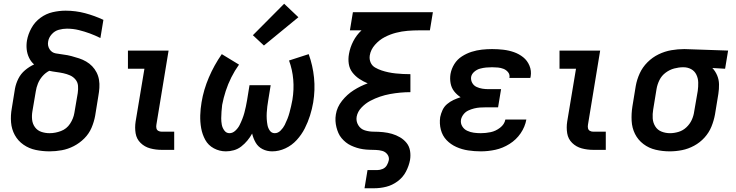

<svg xmlns="http://www.w3.org/2000/svg" viewBox="-20 -800 3928 1025"><path d="M245 8Q277 8 310 2Q343 -4 374 -20Q405 -36 430 -61Q455 -86 468.5 -117.5Q482 -149 488 -182L505 -287Q509 -309 510.5 -331Q512 -353 508.5 -374Q505 -395 495.5 -413.5Q486 -432 472 -446.5Q458 -461 440 -471.5Q422 -482 402 -488.5Q382 -495 361.5 -500.5Q341 -506 320 -508.5Q299 -511 277.5 -515Q256 -519 244.5 -537.5Q233 -556 237 -578Q240 -599 256 -617Q272 -635 294 -641Q316 -647 337 -647Q370 -647 400.5 -639.5Q431 -632 459.5 -621.5Q488 -611 516 -597L532 -694Q485 -716 434.5 -729.5Q384 -743 330 -743Q296 -743 261 -735Q226 -727 196 -705Q166 -683 148 -650.5Q130 -618 124 -584Q120 -560 122.5 -536.5Q125 -513 135 -492Q145 -471 162 -456Q136 -444 113.5 -425Q91 -406 78 -380Q65 -354 60 -327L43 -222Q36 -184 39 -147Q42 -110 59 -79Q76 -48 105.5 -27.5Q135 -7 171 0.5Q207 8 245 8ZM245 -89Q222 -89 201 -96Q180 -103 167 -120.5Q154 -138 151.5 -160.5Q149 -183 153 -206L171 -312Q174 -333 182.5 -354Q191 -375 206.5 -393Q222 -411 243 -422Q261 -418 280.5 -415.5Q300 -413 318.5 -409Q337 -405 354 -397.5Q371 -390 383 -375.5Q395 -361 396.5 -342Q398 -323 395 -303L377 -197Q372 -167 354 -139.5Q336 -112 305.5 -100.5Q275 -89 245 -89Z M843 0H910V-97H843Q833 -97 825 -101.5Q817 -106 815 -115.5Q813 -125 815 -135L880 -530H663V-433H751L704 -151Q699 -119 704 -88.5Q709 -58 730.5 -37Q752 -16 781.5 -8Q811 0 843 0Z M1186 8Q1207 8 1228.5 2Q1250 -4 1268 -18Q1286 -32 1300.5 -49.5Q1315 -67 1326 -87Q1332 -61 1345 -38.5Q1358 -16 1381.5 -4Q1405 8 1433 8Q1469 8 1503.5 -8Q1538 -24 1564 -52.5Q1590 -81 1607 -114.5Q1624 -148 1635 -183Q1646 -218 1652 -253Q1663 -320 1656.5 -385Q1650 -450 1628 -511L1523 -477Q1541 -428 1545.5 -375Q1550 -322 1541 -267Q1538 -250 1534 -233Q1530 -216 1525.5 -199Q1521 -182 1514.5 -165.5Q1508 -149 1500 -133Q1492 -117 1478 -103Q1464 -89 1447 -89Q1430 -89 1420.5 -102.5Q1411 -116 1408 -132Q1405 -148 1404 -164.5Q1403 -181 1404 -198Q1405 -215 1407 -231.5Q1409 -248 1412 -265L1425 -345H1312L1299 -265Q1296 -248 1292.5 -231Q1289 -214 1284.5 -197.5Q1280 -181 1273.5 -164.5Q1267 -148 1259 -132Q1251 -116 1236.5 -102.5Q1222 -89 1205 -89Q1188 -89 1177.5 -103.5Q1167 -118 1164 -134.5Q1161 -151 1161 -168.5Q1161 -186 1162.5 -204Q1164 -222 1166 -240Q1173 -277 1185 -314Q1197 -351 1215 -387Q1233 -423 1256 -455L1164 -511Q1123 -452 1095 -386.5Q1067 -321 1056 -254Q1050 -219 1049 -184Q1048 -149 1054 -115.5Q1060 -82 1076 -53Q1092 -24 1122 -8Q1152 8 1186 8ZM1389 -557 1573 -708 1497 -780 1330 -612Z M1926 205H1978Q2010 205 2042 197Q2074 189 2102.5 168Q2131 147 2147 116.5Q2163 86 2169 54Q2173 29 2169 5Q2165 -19 2150.5 -37Q2136 -55 2115.5 -67Q2095 -79 2072.5 -85.5Q2050 -92 2025.5 -94.5Q2001 -97 1976 -97Q1951 -97 1928 -104Q1905 -111 1892.5 -132Q1880 -153 1884 -177Q1889 -204 1910 -226Q1931 -248 1956.5 -261.5Q1982 -275 2008.5 -284Q2035 -293 2062.5 -298Q2090 -303 2117 -305.5Q2144 -308 2171 -308V-320V-343V-345V-392V-404Q2151 -404 2131.5 -405Q2112 -406 2092.5 -408Q2073 -410 2054 -414Q2035 -418 2017 -424Q1999 -430 1982.5 -439.5Q1966 -449 1958.5 -466.5Q1951 -484 1954 -504Q1959 -535 1982 -561Q2005 -587 2034 -602Q2063 -617 2094 -625Q2125 -633 2156 -635.5Q2187 -638 2218 -638H2275L2291 -735H1864L1848 -638H1910Q1883 -613 1866 -580Q1849 -547 1843 -512Q1838 -485 1842 -459Q1846 -433 1861.5 -413Q1877 -393 1898 -379Q1919 -365 1943 -355Q1904 -341 1868.5 -318.5Q1833 -296 1806 -262Q1779 -228 1773 -189Q1770 -171 1771 -154Q1772 -137 1776 -121Q1780 -105 1786.5 -90Q1793 -75 1803.5 -62.5Q1814 -50 1826.5 -40Q1839 -30 1854 -23Q1869 -16 1885 -11Q1901 -6 1918 -3.5Q1935 -1 1952.5 -0.5Q1970 0 1987 0.5Q2004 1 2020.5 5.5Q2037 10 2047.5 23.5Q2058 37 2056 54Q2053 69 2045 82.5Q2037 96 2022.5 102Q2008 108 1994 108H1942Z M2547 8Q2586 8 2625 -0.5Q2664 -9 2700 -31.5Q2736 -54 2759.5 -88.5Q2783 -123 2790 -162H2678Q2673 -136 2649.5 -118Q2626 -100 2599.5 -94.5Q2573 -89 2547 -89Q2528 -89 2509.5 -91.5Q2491 -94 2474 -102Q2457 -110 2447.5 -126Q2438 -142 2441 -161Q2444 -176 2454.5 -189.5Q2465 -203 2480 -210Q2495 -217 2511 -221Q2527 -225 2542.5 -226Q2558 -227 2573 -227H2639L2655 -324H2589Q2572 -324 2555.5 -326.5Q2539 -329 2524 -336Q2509 -343 2501 -357.5Q2493 -372 2495 -389Q2498 -405 2512 -417Q2526 -429 2542.5 -433.5Q2559 -438 2575 -439.5Q2591 -441 2607 -441Q2623 -441 2638.5 -439.5Q2654 -438 2668 -432.5Q2682 -427 2692 -415Q2702 -403 2700 -387Q2700 -386 2699 -384H2811Q2812 -388 2813 -392Q2818 -422 2806.5 -449.5Q2795 -477 2773 -494.5Q2751 -512 2724 -521.5Q2697 -531 2667.5 -534.5Q2638 -538 2607 -538Q2580 -538 2552.5 -535Q2525 -532 2498 -523.5Q2471 -515 2446 -499Q2421 -483 2405.5 -458Q2390 -433 2385 -405Q2381 -380 2385.5 -355.5Q2390 -331 2404.5 -312.5Q2419 -294 2439 -281Q2420 -275 2401.5 -266.5Q2383 -258 2367 -244.5Q2351 -231 2342.5 -212.5Q2334 -194 2330 -175Q2325 -140 2333.5 -107.5Q2342 -75 2364 -52Q2386 -29 2416 -15.5Q2446 -2 2479.5 3Q2513 8 2547 8Z M3147 0H3214V-97H3147Q3137 -97 3129 -101.5Q3121 -106 3119 -115.5Q3117 -125 3119 -135L3184 -530H2967V-433H3055L3008 -151Q3003 -119 3008 -88.5Q3013 -58 3034.5 -37Q3056 -16 3085.5 -8Q3115 0 3147 0Z M3555 8Q3588 8 3621 1.5Q3654 -5 3685.5 -22Q3717 -39 3741 -65.5Q3765 -92 3778 -124Q3791 -156 3797 -189L3815 -299Q3819 -325 3818.5 -350Q3818 -375 3808.5 -397.5Q3799 -420 3783 -437L3851 -433L3867 -530L3634 -538H3633Q3599 -538 3564 -532Q3529 -526 3496 -510Q3463 -494 3436.5 -467.5Q3410 -441 3395 -408Q3380 -375 3374 -341L3356 -231Q3350 -193 3352 -155Q3354 -117 3370 -85Q3386 -53 3415 -31Q3444 -9 3480.5 -0.5Q3517 8 3555 8ZM3557 -89Q3533 -89 3511.5 -97.5Q3490 -106 3478 -125.5Q3466 -145 3464.5 -168Q3463 -191 3467 -215L3485 -325Q3489 -349 3500.5 -372.5Q3512 -396 3533.5 -412Q3555 -428 3579.5 -434.5Q3604 -441 3628 -441Q3651 -441 3669.5 -431Q3688 -421 3697.5 -401.5Q3707 -382 3707.5 -359.5Q3708 -337 3705 -315L3686 -205Q3683 -182 3673 -160Q3663 -138 3644.5 -120.5Q3626 -103 3602.5 -96Q3579 -89 3557 -89Z"/></svg>

Font: Iosevka Sparkle SmBdObl
Style: Regular
Weight: 600
Italic angle: -9°
Designer: Belleve Invis
Foundry: Belleve Invis
Version: Version 4.5.0; ttfautohint (v1.8.3)